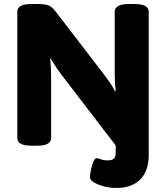

<svg xmlns="http://www.w3.org/2000/svg" viewBox="-20 -722 825 954"><path d="M557 212Q526 212 496 204Q466 196 446.5 184Q427 172 427 158Q427 146 431.5 123.5Q436 101 443.5 82.5Q451 64 460 64Q468 64 481.5 69.5Q495 75 514 75Q536 75 545.5 66.5Q555 58 555 35V1L286 -350Q270 -371 255.5 -393Q241 -415 233 -430L229 -429Q234 -393 234 -340V-36Q234 -18 217.5 -8Q201 2 164 2H137Q100 2 83 -8Q66 -18 66 -36V-664Q66 -683 83 -692.5Q100 -702 137 -702H169Q204 -702 221.5 -695Q239 -688 257 -664L499 -349Q514 -329 529 -307Q544 -285 551 -269L555 -270Q550 -307 550 -360V-664Q550 -682 567 -692Q584 -702 621 -702H648Q685 -702 702 -692Q719 -682 719 -664V48Q719 127 677 169.5Q635 212 557 212Z"/></svg>

Font: Asap Semi Expanded ExtraBold
Style: Regular
Weight: 800
Width: 6
Designer: Pablo Cosgaya
Foundry: Omnibus-Type
Version: Version 3.001; ttfautohint (v1.8.4.7-5d5b)